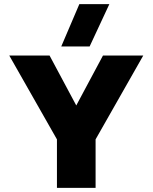

<svg xmlns="http://www.w3.org/2000/svg" viewBox="-20 -914 742 934"><path d="M366 -894H512L416 -688H278ZM257 -236 25 -644H221L351 -401L481 -644H677L445 -236V0H257Z"/></svg>

Font: Kanit Bold
Style: Regular
Weight: 700
Designer: Katatrad Team
Foundry: CadsonDemak
Version: Version 1.000